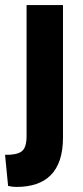

<svg xmlns="http://www.w3.org/2000/svg" viewBox="-39 -545 330 759"><path d="M25 194Q18 194 10 193Q2 192 -7 190L-19 67Q27 68 46.5 53.5Q66 39 66 -6V-525H210V-2Q210 50 197.5 87Q185 124 161.5 147.5Q138 171 104 182.5Q70 194 25 194Z"/></svg>

Font: Bricolage Grotesque 18pt
Style: Bold
Weight: 700
Designer: Mathieu Triay
Foundry: Atelier Triay
Version: Version 1.000;gftools[0.9.30]